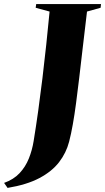

<svg xmlns="http://www.w3.org/2000/svg" viewBox="-113 -763 514 939"><path d="M-76 156 -93 131.5Q-46.5 115 -17.2 83.8Q12 52.5 28.2 11.8Q44.5 -29 51.5 -73Q63 -143 73.8 -220.5Q84.5 -298 94.5 -380Q104.5 -462 113.2 -544.5Q122 -627 129.5 -706.5L61.5 -725L64 -743H381L379 -725L312.5 -706.5Q301 -611.5 291.8 -531Q282.5 -450.5 274.5 -382.8Q266.5 -315 259 -258.5Q251.5 -202 243.2 -155.2Q235 -108.5 225 -70Q211 -15.5 176 30Q141 75.5 79.5 108Q18 140.5 -76 156Z"/></svg>

Font: Merriweather 144pt Black
Style: Italic
Weight: 900
Italic angle: -7.8°
Version: Version 2.101